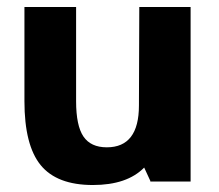

<svg xmlns="http://www.w3.org/2000/svg" viewBox="-20 -520 626 550"><path d="M410 0 411 -1 393 -40Q344 10 246 10Q143 10 96.5 -47Q50 -104 50 -230V-500H198V-230Q198 -160 219 -129Q240 -98 286 -98Q378 -98 378 -218L379 -500H526V0Z"/></svg>

Font: Fivo Sans
Style: Regular
Weight: 700
Designer: Alexander Slobzheninov
Foundry: Alexander Slobzheninov
Version: 1.0